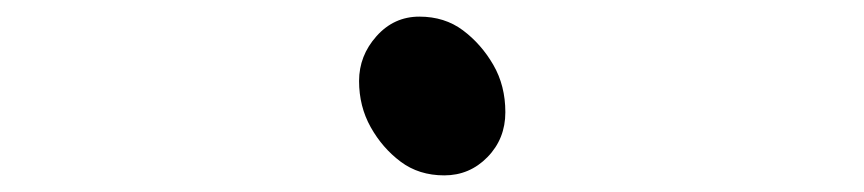

<svg xmlns="http://www.w3.org/2000/svg" viewBox="-20 -485 1040 231"><path d="M588 -350Q588 -318 566.5 -296Q545 -274 514.5 -274Q484 -274 462 -290.5Q440 -307 426 -332Q412 -357 412 -387.5Q412 -418 433 -441.5Q454 -465 484.5 -465Q515 -465 537 -448.5Q559 -432 573.5 -407Q588 -382 588 -350Z"/></svg>

Font: LXGW Bright GB
Style: Regular
Weight: 400
Designer: Christian Thalmann (Catharsis Fonts)
Foundry: LXGW / Christian Thalmann (Catharsis Fonts) / Fontworks Inc.
Version: Version 5.510